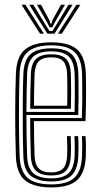

<svg xmlns="http://www.w3.org/2000/svg" viewBox="-20 -787 424 814"><path d="M198.2 7.5Q124 7.5 87.2 -21.5Q50.5 -50.5 47.5 -121.8Q44.2 -210.2 44.4 -304.5Q44.5 -398.8 47.5 -477Q50.8 -549 87.2 -578.2Q123.8 -607.5 197.5 -607.5Q272 -607.5 306.2 -577.9Q340.5 -548.2 343.8 -478.5Q344 -471 344.4 -448.5Q344.8 -426 344.8 -395.5Q344.8 -365 344.2 -332.8Q343.8 -300.5 342.5 -273.5H124Q124 -233.5 124.6 -198.8Q125.2 -164 126.5 -126.8Q128 -89 144.6 -72.5Q161.2 -56 198.2 -56Q229.8 -56 246.1 -71.4Q262.5 -86.8 264.5 -126Q265.5 -143.8 265.2 -167.5Q265 -191.2 263.8 -209.8H279.8Q281 -188.2 281 -164.4Q281 -140.5 280.2 -125.5Q278 -81.5 258.9 -62.4Q239.8 -43.2 198.2 -43.2Q152.8 -43.2 132.6 -62.8Q112.5 -82.2 110.8 -126.2Q109.2 -167 108.6 -208.2Q108 -249.5 107.8 -286.5H327.2Q328.5 -322.2 328.8 -362.9Q329 -403.5 328.6 -435.5Q328.2 -467.5 327.8 -477.8Q325 -540.5 294.8 -567.6Q264.5 -594.8 197.5 -594.8Q131.5 -594.8 98.8 -568Q66 -541.2 63.2 -474.8Q61.5 -428.8 60.8 -368.2Q60 -307.8 60.6 -244.1Q61.2 -180.5 63.2 -124.8Q65.8 -61.2 96.8 -33.2Q127.8 -5.2 198.2 -5.2Q263.8 -5.2 294.2 -32.5Q324.8 -59.8 327.8 -123.8Q328.5 -139.5 328.5 -165Q328.5 -190.5 327 -209.8H342.8Q344.2 -190.5 344.4 -164.8Q344.5 -139 343.8 -123Q340.2 -53 306.4 -22.8Q272.5 7.5 198.2 7.5ZM198.2 -17.8Q139.8 -17.8 110.5 -41.5Q81.2 -65.2 79 -124.5Q77.2 -173.5 76.6 -235Q76 -296.5 76.5 -359.1Q77 -421.8 79 -473.8Q81.5 -533.8 110.2 -558Q139 -582.2 197.5 -582.2Q256.2 -582.2 282.9 -557.9Q309.5 -533.5 312 -477.5Q312.2 -468 312.8 -439.9Q313.2 -411.8 313.1 -374.2Q313 -336.8 311.8 -299.5H92Q92 -255.2 92.8 -209.4Q93.5 -163.5 95 -125.5Q97 -73.5 121.8 -52.1Q146.5 -30.8 198.2 -30.8Q247.2 -30.8 270.5 -52.2Q293.8 -73.8 296.2 -124.8Q297 -140.2 296.9 -165.1Q296.8 -190 295.5 -209.8H311.2Q312.8 -189.5 312.8 -164.9Q312.8 -140.2 312 -124.2Q309 -67.2 282.6 -42.5Q256.2 -17.8 198.2 -17.8ZM92 -312.5H296.2Q297.2 -345.8 297.2 -379.5Q297.2 -413.2 297 -439.5Q296.8 -465.8 296.2 -476.5Q294 -526 271.1 -547.6Q248.2 -569.2 197.5 -569.2Q145 -569.2 121 -547Q97 -524.8 95 -473Q93.5 -436.2 92.9 -394.2Q92.2 -352.2 92 -312.5ZM108 -325.8Q108 -353.8 108.8 -394.8Q109.5 -435.8 110.8 -472.2Q112.5 -517.8 132.9 -537.2Q153.2 -556.8 197.5 -556.8Q240 -556.8 259.2 -538Q278.5 -519.2 280.2 -476Q280.8 -465.5 281.1 -441.4Q281.5 -417.2 281.4 -386.6Q281.2 -356 280.5 -325.8ZM124 -338.8H264.8Q265.8 -383.8 265.4 -423Q265 -462.2 264.5 -475Q263 -510.2 248.2 -527.1Q233.5 -544 197.5 -544Q160.2 -544 144.1 -526.8Q128 -509.5 126.5 -471.8Q125.2 -436.5 124.8 -404.1Q124.2 -371.8 124 -338.8ZM71.2 -766.8H88L166.2 -644.2H149.8ZM104 -766.8H121.2L174.5 -679.5L190 -655.2H202L217.2 -679.5L270.5 -766.8H287.8L211 -644.2H180.8ZM136.8 -766.8H154L190 -700.2L193.2 -687.5H198.8L201.8 -700.2L238.2 -766.8H255.5L212 -691.5L202 -671.2H190L180 -691.5ZM303.8 -766.8H320.8L242 -644.2H225.5Z"/></svg>

Font: Big Shoulders Inline Text
Style: Regular
Weight: 400
Designer: Patric King
Foundry: XO Type Co
Version: Version 1.000